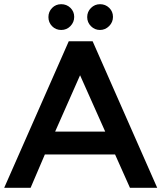

<svg xmlns="http://www.w3.org/2000/svg" viewBox="-20 -896 770 916"><path d="M422 -699 730 0H600L529 -159H194L126 0H0L308 -699ZM482 -268 362 -537 243 -268ZM272 -753Q246 -753 228.5 -771Q211 -789 211 -814.5Q211 -840 228.5 -858Q246 -876 272 -876Q298 -876 316 -858.5Q334 -841 334 -815.5Q334 -790 316 -771.5Q298 -753 272 -753ZM457 -753Q432 -753 414 -771Q396 -789 396 -814.5Q396 -840 414 -858Q432 -876 457.5 -876Q483 -876 501 -858.5Q519 -841 519 -815.5Q519 -790 500.5 -771.5Q482 -753 457 -753Z"/></svg>

Font: Myanmar Khyay
Style: Regular
Weight: 400
Designer: Danh Hong
Foundry: Google Inc.
Version: Version 1.10 March 4, 2015